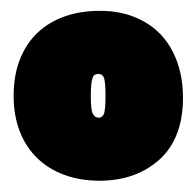

<svg xmlns="http://www.w3.org/2000/svg" viewBox="-20 -659 359 351"><path d="M170.4 -516.1Q167.5 -523.9 159.7 -523.9Q156.2 -523.9 153.3 -522.2Q150.4 -520.5 149.4 -516.6Q146 -509.3 146 -483.9Q146 -458.5 149.4 -451.7Q153.3 -443.8 160.2 -443.8Q167.5 -443.8 170.4 -451.7Q172.9 -461.4 172.9 -483.9Q172.9 -506.3 170.4 -516.1ZM162.1 -328.6Q126.5 -328.6 97.4 -339.4Q68.4 -350.1 47.9 -370.1Q27.3 -390.1 16.1 -418.9Q4.9 -447.8 4.9 -483.9Q4.9 -520.5 16.1 -549.6Q27.3 -578.6 47.9 -598.4Q68.4 -618.2 97.4 -628.7Q126.5 -639.2 162.6 -639.2Q198.7 -639.2 227.1 -627.4Q255.4 -615.7 274.7 -595Q293.9 -574.2 304.2 -544.9Q314.5 -515.6 314.5 -480.5Q314.5 -406.7 272 -367.7Q228.5 -328.6 162.1 -328.6Z"/></svg>

Font: Modak sl
Style: Regular
Weight: 400
Designer: Sarang Kulkarni, Maithili Shingre, Noopur Datye
Foundry: Ek Type
Version: Version 1.036;PS Version 1.000;hotconv 1.0.79;makeotf.lib2.5